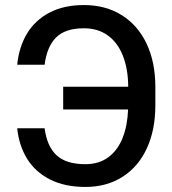

<svg xmlns="http://www.w3.org/2000/svg" viewBox="-20 -737 689 767"><path d="M321.3 -81.1Q375.5 -81.1 413.1 -109.1Q450.7 -137.2 470 -186.5Q489.3 -235.8 491.7 -299.8H232.4V-390.6H492.2Q491.7 -461.9 470.9 -514.4Q450.2 -566.9 410.6 -595.5Q371.1 -624 315.4 -624Q240.7 -624 204.1 -587.4Q167.5 -550.8 158.2 -478.5H48.8Q55.7 -548.8 87.6 -602.3Q119.6 -655.8 177 -686.3Q234.4 -716.8 315.4 -716.8Q401.9 -716.8 466.3 -676.5Q530.8 -636.2 565.7 -562.3Q600.6 -488.3 600.6 -389.6V-316.4Q600.6 -217.8 566.4 -144Q532.2 -70.3 469 -30.3Q405.8 9.8 321.3 9.8Q238.3 9.8 179.4 -20.3Q120.6 -50.3 88.1 -103Q55.7 -155.8 48.8 -224.6H158.2Q167.5 -152.8 205.8 -116.9Q244.1 -81.1 321.3 -81.1Z"/></svg>

Font: WEMIX Pretendard Medium
Style: Regular
Weight: 500
Designer: Base glyphs from Inter by Rasmus Andersson; Hangeul glyphs from Noto Sans CJK(Source Han Sans) by Jang Soo-young and Kan
Foundry: Kil Hyung-jin
Version: Version 1.000